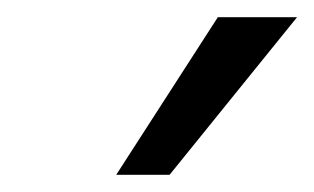

<svg xmlns="http://www.w3.org/2000/svg" viewBox="-20 -715 365 223"><path d="M115 -512 233 -695H325L177 -512Z"/></svg>

Font: Coval
Style: Book Italic
Weight: 350
Foundry: Context Ltd
Version: Version 001.000